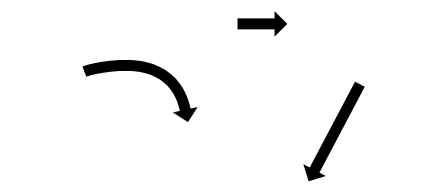

<svg xmlns="http://www.w3.org/2000/svg" viewBox="-20 -693 796 350"><path d="M133.9 -573.1C132.7 -572.7 131.5 -572.3 130.3 -571.8L137.4 -553.1C138.4 -553.5 139.5 -553.9 140.5 -554.3C140.5 -554.3 140.5 -554.2 140.4 -554.2C140.3 -554.2 140.3 -554.2 140.3 -554.2C142.5 -554.9 144.8 -555.5 147.1 -556.2C147.1 -556.2 147 -556.1 147 -556.1C146.9 -556.1 146.9 -556.1 146.9 -556.1C150.1 -556.9 153.2 -557.6 156.4 -558.3C156.4 -558.3 156.4 -558.3 156.4 -558.3C156.3 -558.3 156.3 -558.3 156.3 -558.3C160.3 -559 164.3 -559.8 168.3 -560.4C168.3 -560.4 168.3 -560.4 168.2 -560.4C168.2 -560.4 168.2 -560.4 168.2 -560.4C172.9 -561.1 177.7 -561.8 182.4 -562.3C182.4 -562.3 182.4 -562.3 182.3 -562.3C182.3 -562.3 182.2 -562.3 182.2 -562.3C187.6 -562.9 193 -563.3 198.4 -563.6C198.4 -563.6 198.4 -563.6 198.3 -563.6C198.2 -563.6 198.2 -563.6 198.2 -563.6C204.1 -563.8 210 -563.8 215.9 -563.7C215.9 -563.7 215.8 -563.7 215.7 -563.8C215.6 -563.8 215.5 -563.8 215.5 -563.8C221.9 -563.4 228.3 -562.8 234.7 -561.9C234.7 -561.9 234.6 -561.9 234.4 -562C234.3 -562 234.2 -562 234.2 -562C240.8 -560.7 247.4 -559 253.8 -556.9C253.8 -556.9 253.6 -557 253.5 -557.1C253.3 -557.1 253.2 -557.2 253.2 -557.2C259.6 -554.6 265.8 -551.5 271.8 -547.9C271.8 -547.9 271.6 -548 271.4 -548.2C271.3 -548.3 271.1 -548.4 271.1 -548.4C276.5 -544.5 281.7 -540.2 286.4 -535.4C286.4 -535.4 286.2 -535.5 286.1 -535.7C286 -535.8 285.8 -536 285.8 -536C289.7 -531.5 293.2 -526.7 296.4 -521.7C296.4 -521.7 296.3 -521.8 296.2 -522C296.1 -522.1 296.1 -522.2 296.1 -522.2C298.4 -518 300.5 -513.6 302.4 -509.2C302.4 -509.2 302.4 -509.3 302.3 -509.4C302.3 -509.5 302.3 -509.6 302.3 -509.6C303.5 -506.2 304.7 -502.8 305.7 -499.4C305.7 -499.4 305.7 -499.5 305.7 -499.5C305.7 -499.6 305.7 -499.6 305.7 -499.6C306.3 -497.5 306.8 -495.3 307.4 -493.1C307.4 -493.1 307.4 -493.1 307.4 -493.2C307.3 -493.2 307.3 -493.2 307.3 -493.2C307.5 -492.4 307.7 -491.6 307.9 -490.9L295 -488.1L322.6 -470.3L340.3 -497.9L327.4 -495.1C327.2 -495.9 327 -496.8 326.9 -497.6C326.9 -497.6 326.8 -497.6 326.8 -497.7C326.8 -497.7 326.8 -497.7 326.8 -497.7C326.2 -500.1 325.6 -502.5 324.9 -505C324.9 -505 324.9 -505 324.9 -505.1C324.9 -505.1 324.9 -505.2 324.9 -505.2C323.7 -509 322.4 -512.8 321 -516.6C321 -516.6 320.9 -516.7 320.9 -516.8C320.9 -516.9 320.8 -517 320.8 -517C318.7 -522.1 316.3 -527 313.6 -531.8C313.6 -531.8 313.5 -532 313.5 -532.1C313.4 -532.2 313.3 -532.3 313.3 -532.3C309.6 -538.2 305.5 -543.7 301.1 -548.9C301.1 -548.9 301 -549.1 300.8 -549.2C300.7 -549.4 300.6 -549.5 300.6 -549.5C295.1 -555 289.1 -560.1 282.7 -564.6C282.7 -564.6 282.6 -564.7 282.4 -564.9C282.2 -565 282 -565.1 282 -565.1C275.2 -569.2 268 -572.7 260.6 -575.7C260.6 -575.7 260.5 -575.8 260.3 -575.8C260.1 -575.9 260 -576 260 -576C252.8 -578.3 245.4 -580.2 238 -581.6C238 -581.6 237.9 -581.7 237.7 -581.7C237.6 -581.7 237.5 -581.7 237.5 -581.7C230.5 -582.7 223.6 -583.4 216.6 -583.7C216.6 -583.7 216.5 -583.7 216.4 -583.7C216.3 -583.7 216.2 -583.7 216.2 -583.7C210 -583.8 203.7 -583.8 197.5 -583.6C197.5 -583.6 197.4 -583.6 197.3 -583.6C197.3 -583.6 197.2 -583.6 197.2 -583.6C191.5 -583.2 185.9 -582.8 180.2 -582.2C180.2 -582.2 180.2 -582.2 180.1 -582.2C180.1 -582.2 180 -582.2 180 -582.2C175.1 -581.6 170.1 -580.9 165.2 -580.2C165.2 -580.2 165.1 -580.2 165.1 -580.2C165.1 -580.2 165 -580.2 165 -580.2C160.8 -579.5 156.6 -578.7 152.4 -577.9C152.4 -577.9 152.4 -577.9 152.4 -577.9C152.3 -577.9 152.3 -577.8 152.3 -577.8C148.9 -577.1 145.5 -576.4 142.1 -575.5C142.1 -575.5 142 -575.5 142 -575.5C141.9 -575.5 141.9 -575.5 141.9 -575.5C139.3 -574.8 136.7 -574 134.2 -573.2C134.2 -573.2 134.1 -573.2 134 -573.2C134 -573.1 133.9 -573.1 133.9 -573.1ZM644 -533.1C644.3 -533.6 644.6 -534.2 644.9 -534.8L627.2 -544.2C626.9 -543.6 626.6 -543 626.3 -542.4C625.4 -540.7 624.6 -539.1 623.7 -537.4C622.3 -534.9 621 -532.3 619.6 -529.7C617.8 -526.4 616.1 -523 614.3 -519.7C612.2 -515.8 610.1 -511.8 608.1 -507.9C605.7 -503.5 603.4 -499 601.1 -494.6C598.6 -489.9 596.1 -485.2 593.6 -480.5C591 -475.6 588.5 -470.8 585.9 -465.9C583.3 -461 580.8 -456.2 578.2 -451.3C575.7 -446.6 573.2 -441.9 570.7 -437.2C568.4 -432.8 566.1 -428.4 563.7 -424C561.6 -420 559.6 -416.1 557.5 -412.1C555.7 -408.8 554 -405.4 552.2 -402.1C550.8 -399.5 549.5 -396.9 548.1 -394.4C547.2 -392.7 546.4 -391.1 545.5 -389.4C545.2 -388.8 544.9 -388.2 544.6 -387.7L532.9 -393.8L542.6 -362.5L573.9 -372.2L562.2 -378.3C562.6 -378.9 562.9 -379.5 563.2 -380.1C564 -381.7 564.9 -383.4 565.8 -385C567.2 -387.6 568.5 -390.2 569.9 -392.8C571.6 -396.1 573.4 -399.4 575.2 -402.8C577.2 -406.7 579.3 -410.7 581.4 -414.6C583.7 -419 586.1 -423.4 588.4 -427.8C590.9 -432.5 593.4 -437.3 595.9 -442C598.4 -446.8 601 -451.7 603.6 -456.6C606.2 -461.4 608.7 -466.3 611.3 -471.2C613.8 -475.9 616.3 -480.6 618.8 -485.3C621.1 -489.7 623.4 -494.1 625.7 -498.5C627.8 -502.5 629.9 -506.4 632 -510.4C633.8 -513.7 635.5 -517 637.3 -520.4C638.6 -522.9 640 -525.5 641.4 -528.1C642.2 -529.7 643.1 -531.4 644 -533.1ZM413.8 -659.5C413.5 -659.5 413.3 -659.5 413 -659.5V-639.5C413.3 -639.5 413.5 -639.5 413.8 -639.5C414.5 -639.5 415.2 -639.5 415.9 -639.5C417 -639.5 418.1 -639.5 419.2 -639.5C420.7 -639.5 422.1 -639.5 423.5 -639.5C425.2 -639.5 427 -639.5 428.7 -639.5C430.6 -639.5 432.5 -639.5 434.4 -639.5C436.4 -639.5 438.4 -639.5 440.5 -639.5C442.6 -639.5 444.7 -639.5 446.8 -639.5C448.8 -639.5 450.9 -639.5 453 -639.5C455.1 -639.5 457.1 -639.5 459.1 -639.5C461 -639.5 462.9 -639.5 464.8 -639.5C466.5 -639.5 468.3 -639.5 470 -639.5C471.4 -639.5 472.8 -639.5 474.3 -639.5C475.4 -639.5 476.5 -639.5 477.6 -639.5C478.3 -639.5 479 -639.5 479.7 -639.5C480 -639.5 480.2 -639.5 480.5 -639.5V-626.3L503.7 -649.5L480.5 -672.7V-659.5C480.2 -659.5 480 -659.5 479.7 -659.5C479 -659.5 478.3 -659.5 477.6 -659.5C476.5 -659.5 475.4 -659.5 474.3 -659.5C472.8 -659.5 471.4 -659.5 470 -659.5C468.3 -659.5 466.5 -659.5 464.8 -659.5C462.9 -659.5 461 -659.5 459.1 -659.5C457.1 -659.5 455.1 -659.5 453 -659.5C450.9 -659.5 448.8 -659.5 446.8 -659.5C444.7 -659.5 442.6 -659.5 440.5 -659.5C438.4 -659.5 436.4 -659.5 434.4 -659.5C432.5 -659.5 430.6 -659.5 428.7 -659.5C427 -659.5 425.2 -659.5 423.5 -659.5C422.1 -659.5 420.7 -659.5 419.2 -659.5C418.1 -659.5 417 -659.5 415.9 -659.5C415.2 -659.5 414.5 -659.5 413.8 -659.5Z"/></svg>

Font: FRB American Cursive Just Arrows Extrabold
Style: Bold Italic
Weight: 800
Italic angle: -25°
Version: Version 2.0;Modular Font Editor K font №1